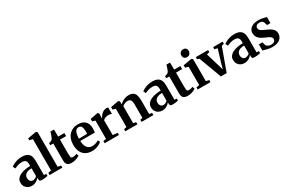

<svg xmlns="http://www.w3.org/2000/svg" viewBox="139 -2187 5306 3565"><g transform="rotate(-30 2792.0 -404.0)"><path d="M176.5 11Q133 11 97 -7.5Q61 -26 39.5 -61.2Q18 -96.5 18 -147Q18 -194.5 43.8 -228.2Q69.5 -262 113.8 -283.5Q158 -305 214 -315.5Q270 -326 330.5 -326.5V-363Q330.5 -397 321.8 -419.5Q313 -442 291.2 -453.2Q269.5 -464.5 230.5 -464.5Q176 -464.5 134.5 -449.8Q93 -435 69 -424L44 -474.5Q58 -487 90.8 -505Q123.5 -523 170.5 -537.2Q217.5 -551.5 273.5 -551.5Q343 -551.5 385.5 -530.5Q428 -509.5 447.5 -466.8Q467 -424 467 -357.5V-51.5L516.5 -49V-6Q505.5 -3 485.2 0.5Q465 4 441.8 6.8Q418.5 9.5 397.5 9.5Q364.5 9.5 350.5 0.2Q336.5 -9 336.5 -39V-71Q325.5 -55 303 -35.8Q280.5 -16.5 248.5 -2.8Q216.5 11 176.5 11ZM243.5 -67.5Q264.5 -67.5 289 -78.8Q313.5 -90 330.5 -108V-276Q273.5 -276 237 -261Q200.5 -246 183.2 -220.5Q166 -195 166 -163.5Q166 -133 175.8 -111.5Q185.5 -90 203 -78.8Q220.5 -67.5 243.5 -67.5Z M624 -58V-732L555 -746.5V-788.5L731 -819H739L764 -800V-57.5L832 -46V0H558V-46Z M1029 10Q969 10 939.8 -17.2Q910.5 -44.5 910.5 -107.5V-472.5H846V-517Q857 -520.5 869 -524.2Q881 -528 891.8 -531.8Q902.5 -535.5 909 -540.5Q916.5 -546.5 922 -553.8Q927.5 -561 932.2 -570.5Q937 -580 942 -591Q947 -602.5 953 -620Q959 -637.5 965.2 -656.5Q971.5 -675.5 976 -690.5H1051L1053.5 -538H1185.5V-472.5H1054.5V-172.5Q1054.5 -126.5 1058.5 -105.2Q1062.5 -84 1073.2 -78Q1084 -72 1103.5 -72Q1125 -72 1148.2 -78.2Q1171.5 -84.5 1186.5 -91L1204 -44.5Q1188 -31.5 1161.2 -19Q1134.5 -6.5 1100.8 1.8Q1067 10 1029 10Z M1473.5 11Q1385.5 11 1329 -23.8Q1272.5 -58.5 1245.5 -121.2Q1218.5 -184 1218.5 -266.5Q1218.5 -333.5 1237.8 -386.8Q1257 -440 1292 -477Q1327 -514 1375 -533.8Q1423 -553.5 1480.5 -553.5Q1579 -553.5 1632.5 -502.5Q1686 -451.5 1688 -357.5Q1688 -325 1686 -301.8Q1684 -278.5 1680.5 -262.5H1368Q1370 -216 1380.2 -179.8Q1390.5 -143.5 1409 -118.5Q1427.5 -93.5 1454.5 -80.8Q1481.5 -68 1517.5 -68Q1555 -68 1594.5 -81Q1634 -94 1656 -110L1677 -65Q1661 -48.5 1629.8 -30.8Q1598.5 -13 1557.8 -1Q1517 11 1473.5 11ZM1367.5 -311 1544.5 -314.5Q1545 -326.5 1545.5 -338.5Q1546 -350.5 1546.5 -362.5Q1546.5 -427 1529 -464Q1511.5 -501 1467 -501Q1446 -501 1428.2 -491.2Q1410.5 -481.5 1397 -459.5Q1383.5 -437.5 1376 -401Q1368.5 -364.5 1367.5 -311Z M1738.5 0V-46L1801.5 -57V-449L1740 -468V-520.5L1894.5 -550.5H1903.5L1928.5 -531.5V-507.5L1925.5 -419L1928.5 -420Q1932.5 -432.5 1945.5 -453.8Q1958.5 -475 1980 -497Q2001.5 -519 2030 -533.8Q2058.5 -548.5 2093 -548.5Q2105.5 -548.5 2114.2 -546.8Q2123 -545 2128 -542.5V-401.5Q2120 -408 2103.8 -413Q2087.5 -418 2061.5 -418Q2033.5 -418 2011 -412.2Q1988.5 -406.5 1971.8 -397Q1955 -387.5 1943.5 -376.5V-57.5L2045.5 -45.5V0Z M2239.5 -58V-449L2178 -468.5V-520.5L2341 -550.5H2350.5L2374 -531.5V-493L2373 -465Q2393.5 -486 2423.5 -505.8Q2453.5 -525.5 2490 -538.2Q2526.5 -551 2566.5 -551Q2624 -551 2659 -529.5Q2694 -508 2709.8 -461.5Q2725.5 -415 2725.5 -340.5V-57.5L2784 -46.5V0H2531V-46L2581.5 -57.5V-338Q2581.5 -383.5 2574 -412Q2566.5 -440.5 2548.5 -454.2Q2530.5 -468 2498.5 -468Q2474 -468 2453 -461.2Q2432 -454.5 2414.5 -444.2Q2397 -434 2383.5 -423.5V-58L2441.5 -46V0H2182V-46Z M2974.5 11Q2931 11 2895 -7.5Q2859 -26 2837.5 -61.2Q2816 -96.5 2816 -147Q2816 -194.5 2841.8 -228.2Q2867.5 -262 2911.8 -283.5Q2956 -305 3012 -315.5Q3068 -326 3128.5 -326.5V-363Q3128.5 -397 3119.8 -419.5Q3111 -442 3089.2 -453.2Q3067.5 -464.5 3028.5 -464.5Q2974 -464.5 2932.5 -449.8Q2891 -435 2867 -424L2842 -474.5Q2856 -487 2888.8 -505Q2921.5 -523 2968.5 -537.2Q3015.5 -551.5 3071.5 -551.5Q3141 -551.5 3183.5 -530.5Q3226 -509.5 3245.5 -466.8Q3265 -424 3265 -357.5V-51.5L3314.5 -49V-6Q3303.5 -3 3283.2 0.5Q3263 4 3239.8 6.8Q3216.5 9.5 3195.5 9.5Q3162.5 9.5 3148.5 0.2Q3134.5 -9 3134.5 -39V-71Q3123.5 -55 3101 -35.8Q3078.5 -16.5 3046.5 -2.8Q3014.5 11 2974.5 11ZM3041.5 -67.5Q3062.5 -67.5 3087 -78.8Q3111.5 -90 3128.5 -108V-276Q3071.5 -276 3035 -261Q2998.5 -246 2981.2 -220.5Q2964 -195 2964 -163.5Q2964 -133 2973.8 -111.5Q2983.5 -90 3001 -78.8Q3018.5 -67.5 3041.5 -67.5Z M3516.5 10Q3456.5 10 3427.2 -17.2Q3398 -44.5 3398 -107.5V-472.5H3333.5V-517Q3344.5 -520.5 3356.5 -524.2Q3368.5 -528 3379.2 -531.8Q3390 -535.5 3396.5 -540.5Q3404 -546.5 3409.5 -553.8Q3415 -561 3419.8 -570.5Q3424.5 -580 3429.5 -591Q3434.5 -602.5 3440.5 -620Q3446.5 -637.5 3452.8 -656.5Q3459 -675.5 3463.5 -690.5H3538.5L3541 -538H3673V-472.5H3542V-172.5Q3542 -126.5 3546 -105.2Q3550 -84 3560.8 -78Q3571.5 -72 3591 -72Q3612.5 -72 3635.8 -78.2Q3659 -84.5 3674 -91L3691.5 -44.5Q3675.5 -31.5 3648.8 -19Q3622 -6.5 3588.2 1.8Q3554.5 10 3516.5 10Z M3734 0V-46L3799.5 -58V-449L3733 -469V-519.5L3909.5 -550.5H3917L3942 -531L3942.5 -57.5L4007.5 -46V0ZM3862.5 -618.5Q3825.5 -618.5 3805.8 -641.2Q3786 -664 3786 -694.5Q3786 -731 3808.2 -756.8Q3830.5 -782.5 3872 -782.5H3873Q3910 -782.5 3929.8 -760.2Q3949.5 -738 3949.5 -707.5Q3949.5 -671.5 3927.2 -645Q3905 -618.5 3863.5 -618.5Z M4228.5 5.5 4048.5 -478 4004 -493V-538H4268V-493L4208.5 -478L4295 -190L4324.5 -89.5L4351 -188.5L4438.5 -478L4375.5 -493V-538H4579V-493L4527 -478L4352 5.5Z M4735 11Q4691.5 11 4655.5 -7.5Q4619.5 -26 4598 -61.2Q4576.5 -96.5 4576.5 -147Q4576.5 -194.5 4602.2 -228.2Q4628 -262 4672.2 -283.5Q4716.5 -305 4772.5 -315.5Q4828.5 -326 4889 -326.5V-363Q4889 -397 4880.2 -419.5Q4871.5 -442 4849.8 -453.2Q4828 -464.5 4789 -464.5Q4734.5 -464.5 4693 -449.8Q4651.5 -435 4627.5 -424L4602.5 -474.5Q4616.5 -487 4649.2 -505Q4682 -523 4729 -537.2Q4776 -551.5 4832 -551.5Q4901.5 -551.5 4944 -530.5Q4986.5 -509.5 5006 -466.8Q5025.5 -424 5025.5 -357.5V-51.5L5075 -49V-6Q5064 -3 5043.8 0.5Q5023.5 4 5000.2 6.8Q4977 9.5 4956 9.5Q4923 9.5 4909 0.2Q4895 -9 4895 -39V-71Q4884 -55 4861.5 -35.8Q4839 -16.5 4807 -2.8Q4775 11 4735 11ZM4802 -67.5Q4823 -67.5 4847.5 -78.8Q4872 -90 4889 -108V-276Q4832 -276 4795.5 -261Q4759 -246 4741.8 -220.5Q4724.5 -195 4724.5 -163.5Q4724.5 -133 4734.2 -111.5Q4744 -90 4761.5 -78.8Q4779 -67.5 4802 -67.5Z M5333.5 11.5Q5289 11.5 5250.2 3.2Q5211.5 -5 5182 -14.2Q5152.5 -23.5 5135.5 -27L5136.5 -157.5H5212L5234 -84.5Q5240 -72 5256 -61.5Q5272 -51 5292.5 -44.5Q5313 -38 5332.5 -38Q5364.5 -38 5385.2 -47Q5406 -56 5416 -72Q5426 -88 5426 -108Q5426 -133.5 5407.8 -151Q5389.5 -168.5 5356.2 -184.2Q5323 -200 5278 -219.5Q5236 -238 5204 -262Q5172 -286 5154.5 -319.2Q5137 -352.5 5137 -398.5Q5137 -443.5 5162.5 -478Q5188 -512.5 5235.2 -532.2Q5282.5 -552 5347 -552Q5394 -552 5427 -545.2Q5460 -538.5 5482.8 -531.5Q5505.5 -524.5 5521 -522L5519.5 -392H5447.5L5426 -462Q5421 -474 5409.8 -483.5Q5398.5 -493 5382.5 -498.2Q5366.5 -503.5 5347.5 -503.5Q5322 -504 5302.2 -495.8Q5282.5 -487.5 5271.2 -472.2Q5260 -457 5260 -436Q5260 -407 5277.8 -388.2Q5295.5 -369.5 5324 -356Q5352.5 -342.5 5385 -328Q5416.5 -314 5446.2 -298.8Q5476 -283.5 5500 -263.8Q5524 -244 5538 -217.5Q5552 -191 5552 -154.5Q5552 -108.5 5528.2 -70.8Q5504.5 -33 5456 -10.8Q5407.5 11.5 5333.5 11.5Z"/></g></svg>

Font: Merriweather 60pt
Style: Bold
Weight: 700
Version: Version 2.100